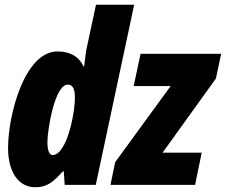

<svg xmlns="http://www.w3.org/2000/svg" viewBox="-20 -780 953 810"><path d="M129 10C180 10 206 -14 245 -57H249L253 0H384L546 -760H385L348 -588C344 -571 339 -538 335 -500H332C311 -546 269 -563 223 -563C82 -563 14 -291 14 -156C14 -54 58 10 129 10ZM446 0H803L831 -136H666L891 -449L913 -553H573L544 -417H700L466 -96ZM202 -126C188 -126 180 -145 180 -181C180 -229 210 -423 266 -423C286 -423 296 -406 296 -370C296 -295 260 -126 202 -126Z"/></svg>

Font: Noto Sans UI Condensed Black
Style: Italic
Weight: 900
Width: 3
Italic angle: -192°
Designer: Monotype Design Team
Foundry: Monotype Imaging Inc.
Version: Version 1.901